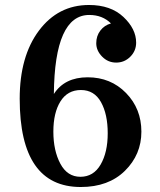

<svg xmlns="http://www.w3.org/2000/svg" viewBox="-20 -735 640 770"><path d="M425 -641Q391 -675 338 -675Q199 -675 196 -358Q239 -425 331.5 -425Q424 -425 485.5 -362Q547 -299 547 -207Q547 -115 481 -50Q415 15 304 15Q59 15 59 -339Q59 -509 136 -612Q213 -715 337 -715Q424 -715 475 -667Q526 -619 526 -564Q526 -531 502.5 -507.5Q479 -484 446 -484Q413 -484 389.5 -508Q366 -532 366 -561.5Q366 -591 382.5 -612.5Q399 -634 425 -641ZM412 -200.5Q412 -277 385 -325.5Q358 -374 304.5 -374Q251 -374 222.5 -328.5Q194 -283 194 -207Q194 -131 222 -78.5Q250 -26 302.5 -26Q355 -26 383.5 -75Q412 -124 412 -200.5Z"/></svg>

Font: Croissant One
Style: Regular
Weight: 400
Designer: Eduardo Rodriguez Tunni
Foundry: Eduardo Rodriguez Tunni
Version: Version 1.001